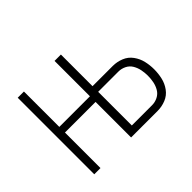

<svg xmlns="http://www.w3.org/2000/svg" viewBox="-110 -735 940 940"><g transform="rotate(-45 360.0 -265.0)"><path d="M83 0H126V-246H338V0H522Q551 0 578.5 -11Q606 -22 623.5 -46Q641 -70 647.5 -98.5Q654 -127 654 -156Q654 -185 647.5 -213Q641 -241 623.5 -265Q606 -289 578.5 -300Q551 -311 522 -311H382V-530H338V-285H126V-530H83ZM382 -39V-272H522Q543 -272 562 -262.5Q581 -253 591.5 -235Q602 -217 606 -196.5Q610 -176 610 -156Q610 -135 606 -114.5Q602 -94 591.5 -76Q581 -58 562 -48.5Q543 -39 522 -39Z"/></g></svg>

Font: Iosevka Sparkle Extralight
Style: Regular
Weight: 200
Designer: Belleve Invis
Foundry: Belleve Invis
Version: Version 4.5.0; ttfautohint (v1.8.3)